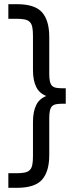

<svg xmlns="http://www.w3.org/2000/svg" viewBox="-20 -740 355 920"><path d="M20 90H57Q82 90 97.5 87Q113 84 122 75.5Q131 67 134.5 51Q138 35 138 9V-156Q138 -204 153 -235.5Q168 -267 202 -280Q168 -293 153 -324.5Q138 -356 138 -404V-569Q138 -595 134.5 -611Q131 -627 122 -635.5Q113 -644 97.5 -647Q82 -650 57 -650H20V-720H61Q147 -720 181.5 -681Q216 -642 216 -563V-388Q216 -365 219 -351Q222 -337 229 -329.5Q236 -322 248.5 -319.5Q261 -317 280 -317H295V-243H280Q261 -243 248.5 -240.5Q236 -238 229 -230.5Q222 -223 219 -209Q216 -195 216 -172V3Q216 82 181.5 121Q147 160 61 160H20Z"/></svg>

Font: CyStack Display
Style: Regular
Weight: 400
Designer: Weizhong Zhang
Foundry: 本地遙控
Version: Version 1.000;Glyphs 3.1.2 (3151)